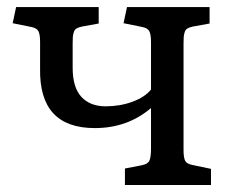

<svg xmlns="http://www.w3.org/2000/svg" viewBox="-20 -527 669 547"><path d="M335.9 0V-46.9L383.8 -56.2Q401.4 -59.6 405.8 -69.6Q410.2 -79.6 410.2 -104V-219.2Q343.3 -162.1 250 -162.1Q91.3 -162.1 94.2 -331.1V-407.2Q94.2 -429.2 89.4 -438.2Q84.5 -447.3 68.8 -450.2L16.1 -460.9L25.9 -506.8H261.2V-460L212.9 -451.2Q203.6 -449.2 198 -445.8Q192.4 -442.4 190.2 -435.1Q188 -427.7 187.5 -421.9Q187 -416 187 -402.8V-334Q187 -277.8 211.9 -251Q236.8 -224.1 280.8 -224.1Q321.8 -224.1 357.2 -237.1Q392.6 -250 410.2 -272V-407.2Q410.2 -429.2 405.3 -438.2Q400.4 -447.3 384.8 -450.2L332 -460.9L341.8 -506.8H577.1V-460L528.8 -451.2Q519.5 -449.2 513.9 -445.8Q508.3 -442.4 506.1 -435.1Q503.9 -427.7 503.4 -421.9Q502.9 -416 502.9 -402.8V-100.1Q502.9 -77.6 507.6 -68.8Q512.2 -60.1 527.8 -57.1L581.1 -45.9V0Z"/></svg>

Font: Literata Book
Style: Regular
Weight: 400
Designer: Latin by Veronika Burian and Jose Scaglione. Greek by Irene Vlachou. Cyrillic by Vera Evstafieva
Foundry: TypeTogether
Version: Version 2.003;PS 002.003;hotconv 1.0.88;makeotf.lib2.5.64775